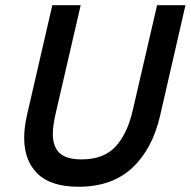

<svg xmlns="http://www.w3.org/2000/svg" viewBox="-20 -710 735 740"><path d="M73.2 -178.7Q73.2 -219.7 84.5 -268.6L181.6 -689.9H291L195.3 -275.9Q183.6 -226.1 183.6 -193.4Q183.6 -144.5 209.7 -120.1Q235.8 -95.7 294.9 -95.7Q378.9 -95.7 424.8 -144.5Q470.7 -193.4 491.7 -285.2L585.4 -689.9H694.8L597.2 -264.6Q567.4 -135.3 489.3 -62.7Q411.1 9.8 282.7 9.8Q176.3 9.8 124.8 -40.5Q73.2 -90.8 73.2 -178.7Z"/></svg>

Font: Acari Sans SemiBold
Style: Italic
Weight: 600
Italic angle: -13°
Designer: Alfredo Marco Pradil and Stefan Peev
Foundry: Hanken Design Co.
Version: Version 1.045;January 11, 2019;FontCreator 11.5.0.2425 64-bi